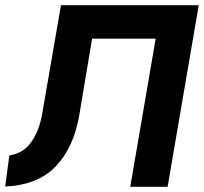

<svg xmlns="http://www.w3.org/2000/svg" viewBox="-36 -720 786 740"><path d="M730 -700 610 0H466L564 -571H319L270 -279Q249 -153 180 -80Q111 -7 -16 -1L0 -121Q54 -129 84.5 -172.5Q115 -216 126 -278L199 -700Z"/></svg>

Font: Von Semi
Style: Italic
Weight: 600
Version: Version 4.000; ttfautohint (v1.8.4.7-5d5b)